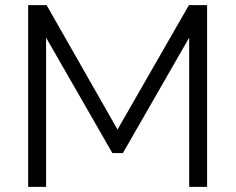

<svg xmlns="http://www.w3.org/2000/svg" viewBox="-20 -730 920 750"><path d="M789 0H719V-583L460 -132H419L160 -583V0H90V-710H162L439 -224L718 -710H789Z"/></svg>

Font: Raleway
Style: Regular
Weight: 400
Designer: Matt McInerney, Pablo Impallari, Rodrigo Fuenzalida
Foundry: Matt McInerney, Pablo Impallari, Rodrigo Fuenzalida
Version: Version 1.000;PS 001.001;hotconv 1.0.56; ttfautohint (v1.5)